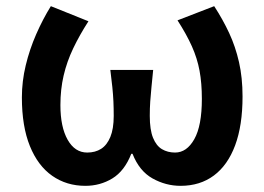

<svg xmlns="http://www.w3.org/2000/svg" viewBox="-20 -589 858 623"><path d="M257 14Q196 14 149.5 -18.5Q103 -51 77 -115Q51 -179 51 -273Q51 -325 63.5 -377Q76 -429 97.5 -478Q119 -527 145 -569L267 -520Q238 -475 217.5 -432Q197 -389 186.5 -344Q176 -299 176 -248Q176 -177 199.5 -135.5Q223 -94 263 -94Q289 -94 308 -106Q327 -118 338 -144.5Q349 -171 349 -213Q349 -238 348 -260Q347 -282 344.5 -306.5Q342 -331 338 -362H477Q474 -331 471.5 -306.5Q469 -282 467.5 -260Q466 -238 466 -213Q466 -168 476.5 -142Q487 -116 505.5 -105Q524 -94 548 -94Q586 -94 610.5 -137.5Q635 -181 635 -268Q635 -319 627.5 -359.5Q620 -400 602.5 -439Q585 -478 556 -523L675 -569Q703 -526 723.5 -482Q744 -438 755.5 -387.5Q767 -337 767 -276Q767 -182 743 -117.5Q719 -53 674 -19.5Q629 14 566 14Q518 14 475 -10Q432 -34 410 -90H406Q384 -34 344.5 -10Q305 14 257 14Z"/></svg>

Font: Noto Sans HK SemiBold
Style: Regular
Weight: 600
Version: Version 2.004-H2;hotconv 1.0.118;makeotfexe 2.5.65603